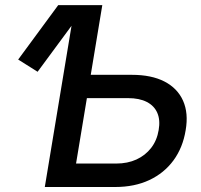

<svg xmlns="http://www.w3.org/2000/svg" viewBox="-20 -748 804 768"><path d="M130.4 -460.9 52.7 -509.8 212.9 -727.5H327.1ZM309.6 -448.7H507.3Q585.9 -448.7 637.9 -421.9Q689.9 -395 712.2 -345.2Q734.4 -295.4 722.7 -227.5Q711.4 -157.7 674.1 -106.7Q636.7 -55.7 577.4 -27.8Q518.1 0 440.9 0H159.2L279.8 -727.5H389.2L284.2 -93.8H444.8Q490.2 -93.8 525.9 -110.1Q561.5 -126.5 584.7 -156.5Q607.9 -186.5 614.7 -228Q621.6 -267.6 609.4 -296.1Q597.2 -324.7 567.4 -340.1Q537.6 -355.5 492.2 -355.5H294.4Z"/></svg>

Font: Inter 28pt Medium
Style: Italic
Weight: 500
Italic angle: -9.3988°
Designer: Rasmus Andersson
Foundry: rsms
Version: Version 4.001;git-66647c0bb